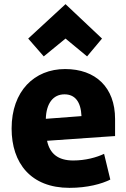

<svg xmlns="http://www.w3.org/2000/svg" viewBox="-20 -885 610 926"><path d="M296 -699 191 -613 116 -699 296 -865 472 -699 400 -613ZM535 -229 207 -206C220 -144 260 -111 333 -111C393 -111 446 -126 482 -143L512 -19C471 2 401 21 315 21C129 21 36 -98 36 -265C36 -446 146 -552 294 -552C441 -552 535 -464 535 -311ZM373 -325C370 -394 342 -430 291 -430C236 -430 203 -386 201 -312Z"/></svg>

Font: Repo ExtraBold
Style: Bold
Weight: 700
Designer: Stefan Peev
Foundry: Context Ltd
Version: Version 1.502